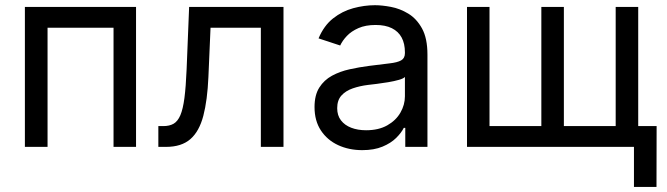

<svg xmlns="http://www.w3.org/2000/svg" viewBox="-20 -573 2602 749"><path d="M510.7 -545.9V0H422.9V-464.8H165.5V0H77.1V-545.9Z M597.7 0V-81.1H617.2Q641.1 -81.1 657.2 -90.3Q673.3 -99.6 683.6 -123.5Q693.8 -147.5 699.5 -190.9Q705.1 -234.4 708 -302.7L717.8 -545.9H1085.9V0H997.6V-464.8H801.3L793 -272.5Q789.1 -182.1 773.2 -121.3Q757.3 -60.5 722.7 -30.3Q688 0 627.4 0Z M1393.1 12.7Q1341.3 12.7 1299.1 -6.8Q1256.8 -26.4 1231.9 -64Q1207 -101.6 1207 -155.3Q1207 -202.1 1225.6 -231.4Q1244.1 -260.7 1275.1 -277.6Q1306.2 -294.4 1343.8 -302.7Q1381.3 -311 1419.4 -315.9Q1468.3 -322.3 1499 -325.7Q1529.8 -329.1 1544.7 -337.4Q1559.6 -345.7 1559.6 -365.7V-368.7Q1559.6 -402.8 1546.9 -426.5Q1534.2 -450.2 1508.8 -462.9Q1483.4 -475.6 1445.3 -475.6Q1406.2 -475.6 1378.4 -463.4Q1350.6 -451.2 1333.3 -432.9Q1315.9 -414.6 1307.1 -395.5L1222.7 -423.3Q1243.7 -473.1 1279.3 -501.2Q1314.9 -529.3 1357.9 -541Q1400.9 -552.7 1442.9 -552.7Q1470.2 -552.7 1505.1 -546.1Q1540 -539.6 1572.5 -520Q1605 -500.5 1626.2 -462.2Q1647.5 -423.8 1647.5 -359.9V0H1561V-74.2H1555.2Q1545.9 -55.2 1525.4 -34.9Q1504.9 -14.6 1472.2 -1Q1439.5 12.7 1393.1 12.7ZM1408.2 -64.9Q1457 -64.9 1490.7 -84Q1524.4 -103 1542 -133.5Q1559.6 -164.1 1559.6 -197.3V-272.9Q1554.2 -266.6 1536.1 -261.5Q1518.1 -256.3 1494.9 -252.4Q1471.7 -248.5 1450 -245.8Q1428.2 -243.2 1415.5 -241.7Q1383.8 -237.8 1356.2 -228.3Q1328.6 -218.8 1312 -200.4Q1295.4 -182.1 1295.4 -150.9Q1295.4 -122.6 1310.1 -103.5Q1324.7 -84.5 1350.1 -74.7Q1375.5 -64.9 1408.2 -64.9Z M1801.8 -545.9H1889.6V-81.1H2091.8V-545.9H2179.7V-81.1H2381.8V-545.9H2469.7V0H1801.8ZM2453.1 156.2V0H2416.5V-81.1H2541.5L2541 156.2Z"/></svg>

Font: Inter Variable
Style: Regular
Weight: 400
Designer: Rasmus Andersson
Foundry: rsms
Version: Version 4.001;git-9221beed3